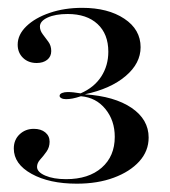

<svg xmlns="http://www.w3.org/2000/svg" viewBox="-20 -714 424 480"><path d="M171.8 -254.8Q103.2 -254.8 58.9 -279.4Q14.5 -304 14.5 -342.7Q14.5 -364.5 29 -378.2Q43.5 -391.9 64.5 -391.9Q82.3 -391.9 93.1 -383.1Q104 -374.2 104 -359.7Q104 -346 96.4 -335.1Q88.7 -324.2 80.6 -315.3Q72.6 -306.5 72.6 -296.8Q72.6 -283.9 93.1 -275Q113.7 -266.1 145.2 -266.1Q201.6 -266.1 234.3 -294.8Q266.9 -323.4 266.9 -371.8Q266.9 -412.9 243.5 -441.5Q220.2 -470.2 182.3 -473.4Q170.2 -469.4 161.3 -467.7Q152.4 -466.1 145.2 -466.1Q137.9 -466.1 133.5 -468.5Q129 -471 129 -474.2Q129 -479 135.1 -481.5Q141.1 -483.9 149.2 -483.9Q156.5 -483.9 163.7 -483.1Q171 -482.3 181.5 -480.6Q215.3 -495.2 233.1 -522.6Q250.8 -550 250.8 -584.7Q250.8 -629 223.8 -654Q196.8 -679 149.2 -679Q118.5 -679 99.2 -670.2Q79.8 -661.3 79.8 -647.6Q79.8 -637.9 86.7 -628.6Q93.5 -619.4 100.8 -609.7Q108.1 -600 108.1 -586.3Q108.1 -572.6 98 -564.5Q87.9 -556.5 71.8 -556.5Q50.8 -556.5 37.5 -569.4Q24.2 -582.3 24.2 -602.4Q24.2 -627.4 46 -648.4Q67.7 -669.4 104.4 -681.9Q141.1 -694.4 185.5 -694.4Q250 -694.4 290.7 -667.3Q331.5 -640.3 331.5 -596Q331.5 -555.6 294 -523.8Q256.5 -491.9 191.9 -478.2Q266.1 -473.4 308.9 -444.4Q351.6 -415.3 351.6 -370.2Q351.6 -336.3 328.2 -310.5Q304.8 -284.7 264.5 -269.8Q224.2 -254.8 171.8 -254.8Z"/></svg>

Font: Playfair 144pt SemiExpanded Medium
Style: Regular
Weight: 500
Width: 6
Designer: Claus Eggers Sørensen
Foundry: Claus Eggers Sørensen
Version: Version 2.203